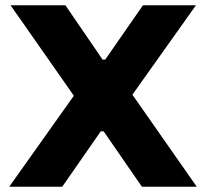

<svg xmlns="http://www.w3.org/2000/svg" viewBox="-20 -708 782 728"><path d="M15 0 260 -345 20 -688H228L369 -482H379L522 -688H723L482 -349L726 0H518L373 -210H362L216 0Z"/></svg>

Font: Saira SemiExpanded
Style: Bold
Weight: 700
Width: 6
Designer: Hector Gatti with collaboration of the Omnibus-Type team
Foundry: Omnibus-Type
Version: Version 1.101